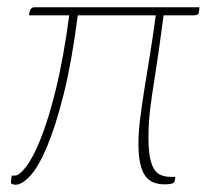

<svg xmlns="http://www.w3.org/2000/svg" viewBox="-20 -504 582 527"><path d="M526 -471.5Q525.5 -462 513.5 -462H429Q422 -407.5 416.2 -367.8Q410.5 -328 405.8 -298.2Q401 -268.5 397.8 -246.5Q394.5 -224.5 392.2 -205.5Q390 -186.5 388.8 -168Q387.5 -149.5 387.5 -126.5Q387.5 -93.5 391.5 -72.5Q395.5 -51.5 403.2 -39.5Q411 -27.5 422.8 -23Q434.5 -18.5 449.5 -18.5H461.5L459.5 -8Q459.5 2 432 2Q415 2 401.5 -3.2Q388 -8.5 378.8 -21.2Q369.5 -34 364.8 -55.5Q360 -77 360 -110Q360 -141.5 364.8 -179Q369.5 -216.5 376.5 -260.5Q383.5 -304.5 391.8 -355Q400 -405.5 407.5 -462H193.5Q177 -334 154.8 -245.5Q132.5 -157 109.2 -101.8Q86 -46.5 63.2 -21.8Q40.5 3 23 3Q17.5 3 13.5 1.2Q9.5 -0.5 10 -3.5L12 -22H21Q32.5 -22 51.2 -45.8Q70 -69.5 91.2 -122Q112.5 -174.5 133.2 -258.2Q154 -342 170 -462H60L61 -472Q62 -476 65.2 -480Q68.5 -484 75 -484H527.5Z"/></svg>

Font: Lato ExtraLight
Style: Italic
Weight: 275
Italic angle: -7°
Designer: Lukasz Dziedzic with Adam Twardoch and Botio Nikoltchev
Foundry: tyPoland Lukasz Dziedzic
Version: Version 2.015; 2015-08-06; http://www.latofonts.com/